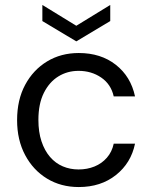

<svg xmlns="http://www.w3.org/2000/svg" viewBox="-20 -743 615 775"><path d="M298 12Q226 12 170 -22Q114 -56 81.5 -117Q49 -178 49 -258Q49 -340 81.5 -400.5Q114 -461 170 -495Q226 -529 298 -529Q387 -529 447.5 -481.5Q508 -434 525 -354H439Q428 -403 388.5 -430Q349 -457 297 -457Q252 -457 215.5 -434.5Q179 -412 157 -368Q135 -324 135 -259Q135 -210 147.5 -172.5Q160 -135 182 -109.5Q204 -84 233.5 -71.5Q263 -59 297 -59Q332 -59 361.5 -71Q391 -83 411.5 -106.5Q432 -130 439 -163H525Q509 -85 448 -36.5Q387 12 298 12ZM288 -576 151 -658V-723L288 -639L425 -723V-658Z"/></svg>

Font: DM Sans 11pt
Style: Regular
Weight: 400
Version: Version 4.004;gftools[0.9.30]